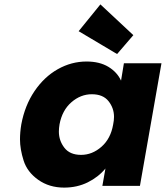

<svg xmlns="http://www.w3.org/2000/svg" viewBox="-20 -846 755 874"><path d="M77 -280Q93 -366 137 -431Q181 -496 243 -531Q305 -566 374 -566Q433 -566 473 -542Q513 -518 531 -479L544 -558H715L617 0H446L460 -79Q428 -40 379.5 -16Q331 8 272 8Q204 8 154 -27.5Q104 -63 87.5 -115Q71 -167 71 -212Q71 -244 77 -280ZM495 -279Q499 -298 499 -314Q499 -354 474 -385.5Q449 -417 398 -417Q347 -417 305 -380.5Q263 -344 251 -280Q248 -262 248 -247Q248 -206 273 -173.5Q298 -141 349 -141Q400 -141 442 -178Q484 -215 495 -279ZM338 -704 437 -826 587 -686 513 -600Z"/></svg>

Font: Fz Poppins
Style: Bold Italic
Weight: 700
Italic angle: -10°
Designer: Ninad Kale (Devanagari), Jonny Pinhorn (Latin)
Foundry: Indian Type Foundry
Version: Vit hóa bi Vntype.Com & FontZin.Com